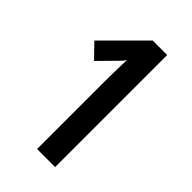

<svg xmlns="http://www.w3.org/2000/svg" viewBox="-218 -789 865 865"><g transform="rotate(45 214.5 -357.0)"><path d="M196 0V-427Q196 -466 197 -504Q198 -542 199 -571Q199 -568 187 -554Q175 -540 161 -527L97 -462L33 -528L219 -714H311V0Z"/></g></svg>

Font: Noto Sans Gurmukhi ExtraCondensed SemiBold
Style: Regular
Weight: 600
Width: 2
Designer: Jelle Bosma - Monotype Design Team
Foundry: Monotype Imaging Inc.
Version: Version 2.004; ttfautohint (v1.8.4.7-5d5b)